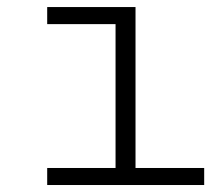

<svg xmlns="http://www.w3.org/2000/svg" viewBox="-20 -530 640 550"><path d="M115.2 0V-48.8H311V-460.9H115.2V-509.8H368.2V-48.8H564.9V0Z"/></svg>

Font: Office Code Pro Light
Style: Regular
Weight: 300
Designer: Nathan Rutzky & Paul D. Hunt
Foundry: Adobe Systems Incorporated
Version: Version 1.004;PS 001.004;hotconv 1.0.70;makeotf.lib2.5.58329